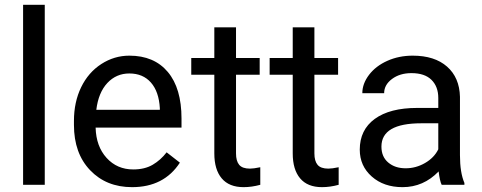

<svg xmlns="http://www.w3.org/2000/svg" viewBox="-20 -770 2010 800"><path d="M166.5 0H76.2V-750H166.5Z M530.3 9.8Q422.9 9.8 355.5 -60.8Q288.1 -131.3 288.1 -249.5V-266.1Q288.1 -344.7 318.1 -406.5Q348.1 -468.3 402.1 -503.2Q456.1 -538.1 519 -538.1Q622.1 -538.1 679.2 -470.2Q736.3 -402.3 736.3 -275.9V-238.3H378.4Q380.4 -160.2 424.1 -112.1Q467.8 -64 535.2 -64Q583 -64 616.2 -83.5Q649.4 -103 674.3 -135.3L729.5 -92.3Q663.1 9.8 530.3 9.8ZM519 -463.9Q464.4 -463.9 427.2 -424.1Q390.1 -384.3 381.3 -312.5H646V-319.3Q642.1 -388.2 608.9 -426Q575.7 -463.9 519 -463.9Z M963.4 -656.2V-528.3H1062V-458.5H963.4V-130.9Q963.4 -99.1 976.6 -83.3Q989.7 -67.4 1021.5 -67.4Q1037.1 -67.4 1064.5 -73.2V0Q1028.8 9.8 995.1 9.8Q934.6 9.8 903.8 -26.9Q873 -63.5 873 -130.9V-458.5H776.9V-528.3H873V-656.2Z M1290 -656.2V-528.3H1388.7V-458.5H1290V-130.9Q1290 -99.1 1303.2 -83.3Q1316.4 -67.4 1348.1 -67.4Q1363.8 -67.4 1391.1 -73.2V0Q1355.5 9.8 1321.8 9.8Q1261.2 9.8 1230.5 -26.9Q1199.7 -63.5 1199.7 -130.9V-458.5H1103.5V-528.3H1199.7V-656.2Z M1820.3 0Q1812.5 -15.6 1807.6 -55.7Q1744.6 9.8 1657.2 9.8Q1579.1 9.8 1529.1 -34.4Q1479 -78.6 1479 -146.5Q1479 -229 1541.7 -274.7Q1604.5 -320.3 1718.3 -320.3H1806.2V-361.8Q1806.2 -409.2 1777.8 -437.3Q1749.5 -465.3 1694.3 -465.3Q1646 -465.3 1613.3 -440.9Q1580.6 -416.5 1580.6 -381.8H1489.7Q1489.7 -421.4 1517.8 -458.3Q1545.9 -495.1 1594 -516.6Q1642.1 -538.1 1699.7 -538.1Q1791 -538.1 1842.8 -492.4Q1894.5 -446.8 1896.5 -366.7V-123.5Q1896.5 -50.8 1915 -7.8V0ZM1670.4 -68.8Q1712.9 -68.8 1751 -90.8Q1789.1 -112.8 1806.2 -147.9V-256.3H1735.4Q1569.3 -256.3 1569.3 -159.2Q1569.3 -116.7 1597.7 -92.8Q1626 -68.8 1670.4 -68.8Z"/></svg>

Font: APIMedia Roboto
Style: Regular
Weight: 400
Designer: Google
Version: Version 2.137; 2017